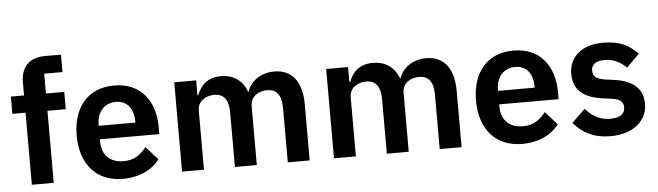

<svg xmlns="http://www.w3.org/2000/svg" viewBox="-47 -923 3832 1118"><g transform="rotate(-5 1868.5 -364.0)"><path d="M100 0H228V-421H335V-522H228V-638H335V-740H244C150 -740 100 -689 100 -597V-522H23V-421H100Z M631 12C728 12 804 -25 847 -84L778 -161C746 -120 708 -90 645 -90C561 -90 518 -141 518 -216V-229H865V-271C865 -414 790 -534 627 -534C474 -534 385 -427 385 -262C385 -95 477 12 631 12ZM629 -438C695 -438 732 -389 732 -317V-308H518V-316C518 -388 562 -438 629 -438Z M1106 0V-345C1106 -401 1154 -429 1203 -429C1260 -429 1287 -392 1287 -317V0H1415V-345C1415 -401 1462 -429 1512 -429C1569 -429 1596 -392 1596 -317V0H1724V-330C1724 -460 1666 -534 1564 -534C1481 -534 1423 -487 1404 -429H1402C1377 -499 1322 -534 1251 -534C1173 -534 1131 -490 1111 -435H1106V-522H978V0Z M1994 0V-345C1994 -401 2042 -429 2091 -429C2148 -429 2175 -392 2175 -317V0H2303V-345C2303 -401 2350 -429 2400 -429C2457 -429 2484 -392 2484 -317V0H2612V-330C2612 -460 2554 -534 2452 -534C2369 -534 2311 -487 2292 -429H2290C2265 -499 2210 -534 2139 -534C2061 -534 2019 -490 1999 -435H1994V-522H1866V0Z M2965 12C3062 12 3138 -25 3181 -84L3112 -161C3080 -120 3042 -90 2979 -90C2895 -90 2852 -141 2852 -216V-229H3199V-271C3199 -414 3124 -534 2961 -534C2808 -534 2719 -427 2719 -262C2719 -95 2811 12 2965 12ZM2963 -438C3029 -438 3066 -389 3066 -317V-308H2852V-316C2852 -388 2896 -438 2963 -438Z M3483 12C3613 12 3698 -58 3698 -159C3698 -246 3643 -297 3529 -313L3476 -320C3427 -328 3408 -344 3408 -379C3408 -411 3432 -433 3487 -433C3538 -433 3582 -409 3612 -377L3687 -452C3637 -504 3585 -534 3483 -534C3364 -534 3285 -470 3285 -369C3285 -274 3347 -225 3459 -211L3511 -204C3557 -198 3575 -179 3575 -149C3575 -112 3549 -89 3488 -89C3429 -89 3383 -116 3345 -160L3267 -84C3319 -24 3384 12 3483 12Z"/></g></svg>

Font: IBM Plex Thai Looped SemiBold
Style: Regular
Weight: 600
Designer: Mike Abbink, Paul van der Laan, Pieter van Rosmalen, Ben Mitchell, Mark Frömberg
Foundry: Bold Monday
Version: Version 1.0